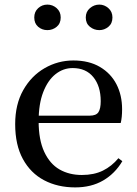

<svg xmlns="http://www.w3.org/2000/svg" viewBox="-20 -800 594 835"><path d="M307 15Q231 15 172 -16Q113 -47 79.5 -108.5Q46 -170 46 -260Q46 -346 81 -408Q116 -470 174 -503.5Q232 -537 299 -537Q367 -537 414.5 -509Q462 -481 486.5 -433.5Q511 -386 511 -325Q511 -289 505 -265H90V-297H370Q398 -297 408 -312Q418 -327 418 -360Q418 -425 386 -464.5Q354 -504 296 -504Q255 -504 221.5 -477.5Q188 -451 168 -399.5Q148 -348 148 -273Q148 -192 172.5 -139.5Q197 -87 239 -63Q281 -39 336 -39Q389 -39 427.5 -58Q466 -77 495 -112L512 -99Q480 -45 428.5 -15Q377 15 307 15ZM186 -669Q163 -669 146 -683.5Q129 -698 129 -724Q129 -749 146 -764.5Q163 -780 186 -780Q209 -780 226.5 -764.5Q244 -749 244 -724Q244 -698 226.5 -683.5Q209 -669 186 -669ZM412 -669Q389 -669 371 -683.5Q353 -698 353 -724Q353 -749 371 -764.5Q389 -780 412 -780Q434 -780 451.5 -764.5Q469 -749 469 -724Q469 -698 451.5 -683.5Q434 -669 412 -669Z"/></svg>

Font: Noto Serif JP ExtraLight Medium
Style: Regular
Weight: 500
Version: Version 2.003-H1;hotconv 1.1.1;makeotfexe 2.6.0